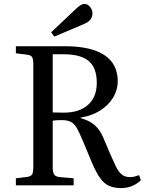

<svg xmlns="http://www.w3.org/2000/svg" viewBox="-20 -946 750 980"><path d="M598 14Q562 14 536.5 2.5Q511 -9 491 -37Q471 -65 450 -114L402 -229Q386 -267 373.5 -290Q361 -313 343.5 -323Q326 -333 294 -333Q267 -333 249 -330V-92Q249 -66 256.5 -55Q264 -44 286 -42L356 -36V0H61V-36L119 -43Q138 -46 144 -56Q150 -66 150 -94V-620Q150 -645 143.5 -655Q137 -665 117 -667L61 -674V-710H312Q444 -710 512.5 -665Q581 -620 581 -531Q581 -487 557.5 -448Q534 -409 491.5 -382Q449 -355 392 -346V-343Q436 -331 463 -307.5Q490 -284 507 -244L543 -159Q558 -125 570.5 -98.5Q583 -72 599.5 -57Q616 -42 644 -42Q655 -42 665.5 -44.5Q676 -47 690 -52L699 -26Q657 14 598 14ZM305 -371Q385 -371 429.5 -411Q474 -451 474 -523Q474 -599 433.5 -634Q393 -669 305 -669H249V-372Q268 -372 281 -371.5Q294 -371 305 -371ZM257 -759 241 -781 370 -903Q395 -926 410 -926Q428 -926 440 -910.5Q452 -895 452 -879Q452 -841 410 -824Z"/></svg>

Font: Literata 36pt
Style: Regular
Weight: 400
Designer: Latin by Veronika Burian and Jose Scaglione. Greek by Irene Vlachou. Cyrillic by Vera Evstafieva.
Foundry: TypeTogether
Version: Version 3.002